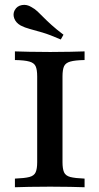

<svg xmlns="http://www.w3.org/2000/svg" viewBox="-20 -787 418 807"><path d="M42.7 0V-36.3Q83.9 -37.9 103.6 -43.1Q123.4 -48.4 129.8 -62.9Q136.3 -77.4 136.3 -105.6V-465.3Q136.3 -494.4 129.8 -508.5Q123.4 -522.6 103.6 -528.2Q83.9 -533.9 42.7 -534.7V-571Q65.3 -570.2 103.2 -569.4Q141.1 -568.5 191.1 -568.5Q237.1 -568.5 275 -569.4Q312.9 -570.2 335.5 -571V-534.7Q295.2 -533.9 275.4 -528.2Q255.6 -522.6 249.2 -508.5Q242.7 -494.4 242.7 -465.3V-105.6Q242.7 -77.4 249.2 -62.9Q255.6 -48.4 275.4 -43.1Q295.2 -37.9 335.5 -36.3V0Q312.9 -0.8 275 -1.6Q237.1 -2.4 191.1 -2.4Q141.1 -2.4 103.2 -1.6Q65.3 -0.8 42.7 0ZM235.5 -621Q189.5 -641.1 158.1 -650.4Q126.6 -659.7 105.2 -665.3Q83.9 -671 66.9 -679.8Q46.8 -691.1 39.9 -709.7Q33.1 -728.2 41.9 -744.4Q51.6 -762.1 72.2 -765.7Q92.7 -769.4 112.1 -757.3Q125.8 -750 137.5 -739.1Q149.2 -728.2 162.9 -714.1Q176.6 -700 196.8 -681.9Q216.9 -663.7 246.8 -641.1Z"/></svg>

Font: Playfair 9pt SemiBold
Style: Regular
Weight: 600
Designer: Claus Eggers Sørensen
Foundry: Claus Eggers Sørensen
Version: Version 2.001;gftools[0.9.30]